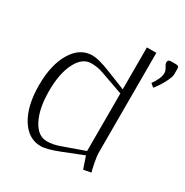

<svg xmlns="http://www.w3.org/2000/svg" viewBox="-150 -756 855 887"><g transform="rotate(30 277.0 -312.5)"><path d="M482.9 -501Q512.2 -542 512.2 -569.8Q512.2 -582.5 503.7 -595.9Q495.1 -609.4 495.1 -615.2V-620.1Q495.1 -632.8 512.2 -632.8H537.1Q554.2 -632.8 554.2 -620.1V-586.9Q554.2 -574.7 539.1 -544.4Q523.9 -514.2 501 -485.8ZM185.1 -475.1Q216.3 -475.1 279.8 -450.2L382.8 -409.2V-632.8H433.1V-104Q433.1 -82 439.7 -48.8Q446.3 -15.6 450.2 -3.9L410.2 3.9L388.2 -60.1L279.8 -17.1Q216.3 7.8 185.1 7.8Q118.7 7.8 78.4 -58.1Q38.1 -124 38.1 -232.9Q38.1 -341.8 78.4 -408.4Q118.7 -475.1 185.1 -475.1ZM382.8 -80.1V-387.2L264.2 -429.2Q231.9 -440.9 198.2 -440.9Q150.4 -440.9 121.1 -383.5Q91.8 -326.2 91.8 -232.9Q91.8 -139.6 121.1 -82.8Q150.4 -25.9 198.2 -25.9Q230.5 -25.9 264.2 -38.1Z"/></g></svg>

Font: Resagokr
Style: Light
Weight: 300
Designer: gluk
Foundry: gluk
Version: Version 0.95